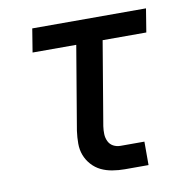

<svg xmlns="http://www.w3.org/2000/svg" viewBox="-65 -583 629 645"><g transform="rotate(-10 250.0 -260.0)"><path d="M310 0Q289 0 268 -3.5Q247 -7 229.5 -15.5Q212 -24 198.5 -39Q185 -54 178 -72.5Q171 -91 171 -112Q171 -133 174 -155L222 -440H73L86 -520H474L461 -440H312L264 -155Q262 -141 262.5 -128Q263 -115 268.5 -103.5Q274 -92 285 -86Q296 -80 310 -80H391V0Z"/></g></svg>

Font: Iosevka Curly Medium
Style: Italic
Weight: 500
Italic angle: -9°
Monospace: yes
Designer: Belleve Invis
Foundry: Belleve Invis
Version: Version 22.1.2; ttfautohint (v1.8.4)